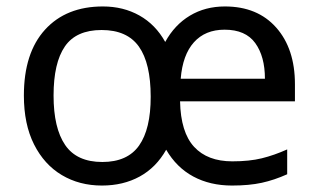

<svg xmlns="http://www.w3.org/2000/svg" viewBox="-20 -565 986 595"><path d="M677 -545Q778 -545 836 -479.5Q894 -414 894 -304V-251H538Q540 -155 581.5 -110Q623 -65 700 -65Q753 -65 791.5 -74.5Q830 -84 870 -102V-25Q830 -7 791 1.5Q752 10 699 10Q631 10 579 -18Q527 -46 495 -101Q464 -46 413 -18Q362 10 296 10Q226 10 171.5 -22.5Q117 -55 85.5 -117.5Q54 -180 54 -269Q54 -401 119.5 -473Q185 -545 299 -545Q362 -545 412 -517Q462 -489 492 -435Q521 -488 568.5 -516.5Q616 -545 677 -545ZM676 -473Q616 -473 581 -434Q546 -395 540 -321H801Q801 -390 771 -431.5Q741 -473 676 -473ZM295 -472Q216 -472 181 -421Q146 -370 146 -269Q146 -168 182 -115.5Q218 -63 297 -63Q375 -63 411 -114Q447 -165 447 -265Q447 -369 410.5 -420.5Q374 -472 295 -472Z"/></svg>

Font: Noto Sans Tifinagh
Style: Regular
Weight: 400
Designer: JamraPatel
Foundry: JamraPatel LLC
Version: Version 2.004; ttfautohint (v1.8.4.7-5d5b)